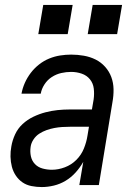

<svg xmlns="http://www.w3.org/2000/svg" viewBox="-20 -749 540 777"><path d="M149 8Q128 8 107.5 4Q87 0 71 -11Q55 -22 44 -38.5Q33 -55 28 -74.5Q23 -94 22.5 -115Q22 -136 26 -157Q30 -181 41 -205Q52 -229 71.5 -247Q91 -265 115 -276.5Q139 -288 164 -294.5Q189 -301 213.5 -303.5Q238 -306 263 -306H352L359 -347Q362 -369 359.5 -390.5Q357 -412 344 -428Q331 -444 310.5 -451Q290 -458 268 -458Q248 -458 228 -453.5Q208 -449 190 -437.5Q172 -426 160 -407.5Q148 -389 145 -370H67Q71 -392 80.5 -413.5Q90 -435 104.5 -454Q119 -473 138 -488Q157 -503 179 -512Q201 -521 223.5 -524.5Q246 -528 268 -528Q294 -528 319.5 -523.5Q345 -519 367 -508Q389 -497 405.5 -478.5Q422 -460 430.5 -437Q439 -414 439.5 -388Q440 -362 435 -335L380 0H301L317 -94Q304 -71 286 -51Q268 -31 245.5 -17.5Q223 -4 198 2Q173 8 149 8ZM190 -62Q216 -62 242.5 -72Q269 -82 289 -102Q309 -122 319.5 -148Q330 -174 334 -200L340 -236H263Q247 -236 231.5 -235Q216 -234 200 -231Q184 -228 168.5 -222.5Q153 -217 139 -208Q125 -199 115.5 -184.5Q106 -170 104 -155Q101 -135 105 -116.5Q109 -98 121.5 -85Q134 -72 152.5 -67Q171 -62 190 -62ZM335 -611 355 -729H474L454 -611ZM135 -611 155 -729H274L254 -611Z"/></svg>

Font: Iosevka SS04
Style: Italic
Weight: 400
Italic angle: -9°
Monospace: yes
Designer: Belleve Invis
Foundry: Belleve Invis
Version: Version 19.0.0; ttfautohint (v1.8.4)